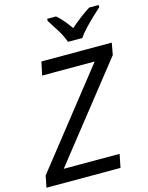

<svg xmlns="http://www.w3.org/2000/svg" viewBox="-147 -1028 856 1112"><g transform="rotate(-15 281.5 -472.0)"><path d="M-10 0 4 -70 449 -634H134L151 -714H573L560 -643L115 -80H450L434 0ZM329 -784Q316 -822 291 -862Q266 -902 247 -931V-944H300Q320 -928 340 -904Q360 -880 379 -853Q410 -880 441 -903.5Q472 -927 499 -944H556V-931Q539 -916 511 -889.5Q483 -863 456.5 -835Q430 -807 415 -784Z"/></g></svg>

Font: Manna Sans
Style: Italic
Weight: 400
Italic angle: -12°
Designer: Monotype Design Team
Foundry: Monotype Imaging Inc.
Version: Version 2.001.1; ttfautohint (v1.8.2)